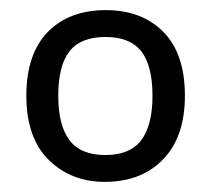

<svg xmlns="http://www.w3.org/2000/svg" viewBox="-20 -742 416 379"><path d="M345 -553Q345 -472 302 -427.5Q259 -383 187 -383Q120 -383 76 -426.5Q32 -470 32 -553Q32 -635 74 -678.5Q116 -722 189 -722Q260 -722 302.5 -679Q345 -636 345 -553ZM95 -553Q95 -495 117 -465.5Q139 -436 188 -436Q237 -436 259 -465.5Q281 -495 281 -553Q281 -612 259 -640.5Q237 -669 188 -669Q139 -669 117 -640.5Q95 -612 95 -553Z"/></svg>

Font: Noto Sans Ugaritic
Style: Regular
Weight: 400
Designer: Monotype Design Team
Foundry: Monotype Imaging Inc.
Version: Version 2.001; ttfautohint (v1.8.4.7-5d5b)